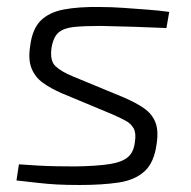

<svg xmlns="http://www.w3.org/2000/svg" viewBox="-20 -517 545 548"><path d="M265 -497Q298 -497 333 -494.5Q368 -492 401.5 -489.5Q435 -487 463 -483L455 -437Q410 -439 363.5 -440.5Q317 -442 267 -443Q220 -443 191 -440Q162 -437 147 -424Q132 -411 127 -380Q122 -344 138 -328.5Q154 -313 188 -299L333 -239Q368 -224 391 -208Q414 -192 423.5 -168Q433 -144 427 -106Q420 -53 392.5 -28Q365 -3 318.5 4Q272 11 207 11Q169 11 142 9.5Q115 8 89 5Q63 2 27 -2L34 -48Q61 -46 87.5 -44.5Q114 -43 141 -42.5Q168 -42 195 -42Q256 -43 292 -48.5Q328 -54 345 -68.5Q362 -83 365 -112Q369 -137 361.5 -150.5Q354 -164 338.5 -172.5Q323 -181 300 -191L156 -251Q124 -265 102 -281Q80 -297 70 -322Q60 -347 66 -385Q72 -434 96 -458Q120 -482 162.5 -490Q205 -498 265 -497Z"/></svg>

Font: Exo 2 Light
Style: Italic
Weight: 300
Italic angle: -8°
Designer: Natanael Gama
Foundry: Natanael Gama
Version: Version 2.010